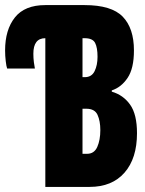

<svg xmlns="http://www.w3.org/2000/svg" viewBox="-20 -734 570 754"><path d="M158 0V-584Q111 -584 111 -523Q111 -506 113 -490Q115 -474 117 -465H8Q5 -473 2.5 -494Q0 -515 0 -536Q0 -617 38.5 -665.5Q77 -714 158 -714H312Q418 -714 462 -668.5Q506 -623 506 -536Q506 -465 481 -428Q456 -391 419 -379V-374Q464 -361 491 -323Q518 -285 518 -211Q518 -112 469 -56Q420 0 332 0ZM313 -431Q340 -431 351.5 -454.5Q363 -478 363 -511Q363 -547 353.5 -565.5Q344 -584 312 -584H304V-431ZM322 -130Q350 -130 362 -157Q374 -184 374 -223Q374 -259 363 -283Q352 -307 319 -307H304V-130Z"/></svg>

Font: Noto Sans Mono Condensed Black
Style: Regular
Weight: 900
Width: 3
Designer: Monotype Design Team
Foundry: Monotype Imaging Inc.
Version: Version 2.014